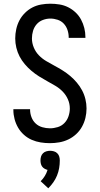

<svg xmlns="http://www.w3.org/2000/svg" viewBox="-20 -763 540 1034"><path d="M249 8Q224 8 199 4Q174 0 151 -10Q128 -20 109 -37Q90 -54 77.5 -75.5Q65 -97 58.5 -121.5Q52 -146 52 -171V-175H142V-173Q142 -152 149.5 -132Q157 -112 172 -98Q187 -84 207.5 -78Q228 -72 249 -72Q270 -72 291 -78.5Q312 -85 327 -100.5Q342 -116 349 -137Q356 -158 356 -179Q356 -205 345.5 -228.5Q335 -252 317.5 -270Q300 -288 278 -301Q256 -314 234 -326Q212 -338 190.5 -351.5Q169 -365 149.5 -381.5Q130 -398 113.5 -417.5Q97 -437 85.5 -459Q74 -481 68 -506Q62 -531 62 -556Q62 -581 67.5 -606Q73 -631 84.5 -653Q96 -675 114 -693Q132 -711 154 -722.5Q176 -734 201 -738.5Q226 -743 251 -743Q276 -743 300.5 -739Q325 -735 347 -724Q369 -713 387 -696Q405 -679 416.5 -657.5Q428 -636 434 -612Q440 -588 440 -563V-559H350V-562Q350 -582 343.5 -601.5Q337 -621 323.5 -635.5Q310 -650 290.5 -656.5Q271 -663 251 -663Q231 -663 211 -655.5Q191 -648 177.5 -632.5Q164 -617 158 -597Q152 -577 152 -556Q152 -531 162 -507Q172 -483 189.5 -465Q207 -447 229 -434Q251 -421 273.5 -409Q296 -397 317.5 -383.5Q339 -370 358 -354Q377 -338 393.5 -318.5Q410 -299 422 -276.5Q434 -254 440 -229Q446 -204 446 -179Q446 -153 440 -128Q434 -103 421.5 -80.5Q409 -58 390 -40.5Q371 -23 348 -12Q325 -1 299.5 3.5Q274 8 249 8ZM240 251 199 213Q212 200 221.5 184.5Q231 169 236 152Q228 150 220 145.5Q212 141 207 134Q202 127 200 118.5Q198 110 198 101Q198 90 201 80Q204 70 211.5 62.5Q219 55 229.5 52Q240 49 250 49Q260 49 270.5 52Q281 55 288.5 62.5Q296 70 299 80Q302 90 302 101Q302 122 298.5 142.5Q295 163 287 182.5Q279 202 267 219Q255 236 240 251Z"/></svg>

Font: Iosevka Term Medium
Style: Regular
Weight: 500
Monospace: yes
Designer: Belleve Invis
Foundry: Belleve Invis
Version: Version 26.3.1